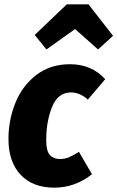

<svg xmlns="http://www.w3.org/2000/svg" viewBox="-20 -847 541 885"><path d="M465 -482 385 -388Q348 -421 307 -421Q247 -421 220 -354Q193 -287 193 -201Q193 -152 209.5 -133Q226 -114 257 -114Q278 -114 297.5 -122Q317 -130 344 -147L404 -44Q326 18 230 18Q131 18 75 -41.5Q19 -101 19 -206Q19 -294 51 -373Q83 -452 147.5 -501.5Q212 -551 303 -551Q402 -551 465 -482ZM140 -686 288 -827H388L501 -682L432 -619L326 -713L194 -619Z"/></svg>

Font: Fira Sans Condensed ExtraBold
Style: Italic
Weight: 800
Width: 3
Italic angle: -8°
Designer: bBox Type GmbH & Carrois Corporate GbR & Edenspiekermann AG
Foundry: bBox Type GmbH & Carrois Corporate GbR & Edenspiekermann AG
Version: Version 4.301